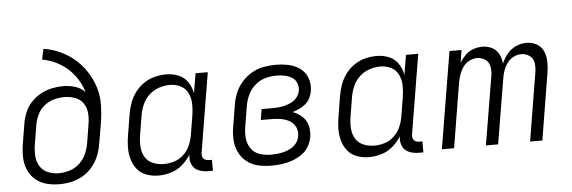

<svg xmlns="http://www.w3.org/2000/svg" viewBox="-48 -887 3121 1047"><g transform="rotate(-5 1512.0 -363.5)"><path d="M239 8Q272 8 305 1Q338 -6 368.5 -24Q399 -42 421.5 -69.5Q444 -97 456.5 -128.5Q469 -160 474 -193L493 -303Q501 -353 502 -403.5Q503 -454 488.5 -500Q474 -546 448.5 -585.5Q423 -625 387.5 -656Q352 -687 308 -707.5Q264 -728 216 -735L204 -677Q257 -668 302 -640.5Q347 -613 378.5 -571.5Q410 -530 425 -480Q403 -503 371.5 -513Q340 -523 306 -523Q275 -523 243.5 -516.5Q212 -510 182.5 -494Q153 -478 130 -453.5Q107 -429 94.5 -398.5Q82 -368 77 -337L59 -227Q53 -191 54 -155Q55 -119 68.5 -87Q82 -55 108 -32.5Q134 -10 168.5 -1Q203 8 239 8ZM241 -52Q210 -52 182 -63.5Q154 -75 138.5 -100Q123 -125 121 -156Q119 -187 124 -218L142 -328Q147 -356 160.5 -383Q174 -410 198 -429Q222 -448 250.5 -455.5Q279 -463 307 -463Q337 -463 365 -453Q393 -443 409 -420Q425 -397 428 -367.5Q431 -338 426 -308L409 -203Q404 -173 391.5 -144Q379 -115 354.5 -92.5Q330 -70 300 -61Q270 -52 241 -52Z M782 8Q815 8 849.5 -2Q884 -12 912 -36Q940 -60 959 -91Q954 -63 964.5 -38Q975 -13 1000 -2.5Q1025 8 1053 8H1079V-52H1063Q1051 -52 1041 -57Q1031 -62 1027.5 -73Q1024 -84 1026 -95L1098 -530H1031L1013 -422Q1007 -455 988.5 -483.5Q970 -512 938 -525Q906 -538 870 -538Q839 -538 807.5 -530Q776 -522 748 -503Q720 -484 700 -457Q680 -430 669 -399Q658 -368 653 -337L635 -227Q629 -194 628.5 -160Q628 -126 637 -94.5Q646 -63 666 -38.5Q686 -14 717 -3Q748 8 782 8ZM816 -52Q785 -52 757 -63.5Q729 -75 714 -100Q699 -125 697 -156Q695 -187 700 -218L718 -328Q723 -357 735.5 -386Q748 -415 772 -437Q796 -459 826 -469Q856 -479 885 -479Q917 -479 944 -465.5Q971 -452 984 -425Q997 -398 998 -367.5Q999 -337 994 -305L976 -195Q971 -167 959 -139.5Q947 -112 924 -90.5Q901 -69 872.5 -60.5Q844 -52 816 -52Z M1400 8Q1427 8 1455.5 4.5Q1484 1 1511.5 -8.5Q1539 -18 1564.5 -35Q1590 -52 1605 -78Q1620 -104 1624 -131Q1629 -163 1621 -193Q1613 -223 1590.5 -243Q1568 -263 1540 -273Q1559 -279 1577.5 -287.5Q1596 -296 1612 -309.5Q1628 -323 1637 -341.5Q1646 -360 1649 -379Q1655 -415 1643.5 -448.5Q1632 -482 1604 -502.5Q1576 -523 1541.5 -530.5Q1507 -538 1470 -538Q1437 -538 1403.5 -532Q1370 -526 1339 -508Q1308 -490 1284 -462.5Q1260 -435 1247 -403Q1234 -371 1229 -337L1211 -227Q1204 -190 1205.5 -153Q1207 -116 1222 -84Q1237 -52 1264.5 -30Q1292 -8 1327 0Q1362 8 1400 8ZM1401 -52Q1369 -52 1339.5 -62Q1310 -72 1293 -97Q1276 -122 1273 -154Q1270 -186 1276 -218L1294 -328Q1299 -358 1312.5 -387.5Q1326 -417 1351.5 -439.5Q1377 -462 1408 -470.5Q1439 -479 1470 -479Q1492 -479 1513.5 -474.5Q1535 -470 1553 -459.5Q1571 -449 1579 -429Q1587 -409 1584 -387Q1581 -369 1569.5 -353Q1558 -337 1541 -327.5Q1524 -318 1506 -313Q1488 -308 1470 -306Q1452 -304 1434 -304H1373L1363 -245H1424Q1450 -245 1475 -240.5Q1500 -236 1521 -224Q1542 -212 1552.5 -189.5Q1563 -167 1559 -141Q1556 -122 1544.5 -105Q1533 -88 1515 -77.5Q1497 -67 1478 -61.5Q1459 -56 1440 -54Q1421 -52 1401 -52Z M1934 8Q1967 8 2001.5 -2Q2036 -12 2064 -36Q2092 -60 2111 -91Q2106 -63 2116.5 -38Q2127 -13 2152 -2.5Q2177 8 2205 8H2231V-52H2215Q2203 -52 2193 -57Q2183 -62 2179.5 -73Q2176 -84 2178 -95L2250 -530H2183L2165 -422Q2159 -455 2140.5 -483.5Q2122 -512 2090 -525Q2058 -538 2022 -538Q1991 -538 1959.5 -530Q1928 -522 1900 -503Q1872 -484 1852 -457Q1832 -430 1821 -399Q1810 -368 1805 -337L1787 -227Q1781 -194 1780.5 -160Q1780 -126 1789 -94.5Q1798 -63 1818 -38.5Q1838 -14 1869 -3Q1900 8 1934 8ZM1968 -52Q1937 -52 1909 -63.5Q1881 -75 1866 -100Q1851 -125 1849 -156Q1847 -187 1852 -218L1870 -328Q1875 -357 1887.5 -386Q1900 -415 1924 -437Q1948 -459 1978 -469Q2008 -479 2037 -479Q2069 -479 2096 -465.5Q2123 -452 2136 -425Q2149 -398 2150 -367.5Q2151 -337 2146 -305L2128 -195Q2123 -167 2111 -139.5Q2099 -112 2076 -90.5Q2053 -69 2024.5 -60.5Q1996 -52 1968 -52Z M2333 0H2400L2458 -354Q2462 -376 2469.5 -397.5Q2477 -419 2490 -438Q2503 -457 2524.5 -468Q2546 -479 2567 -479Q2592 -479 2612 -465Q2632 -451 2636.5 -426.5Q2641 -402 2637 -377L2574 0H2641L2700 -354Q2703 -376 2710.5 -397.5Q2718 -419 2731.5 -438Q2745 -457 2766 -468Q2787 -479 2808 -479Q2834 -479 2854 -465Q2874 -451 2878 -426.5Q2882 -402 2878 -377L2816 0H2883L2943 -365Q2948 -396 2947.5 -426Q2947 -456 2935.5 -483Q2924 -510 2898.5 -524Q2873 -538 2842 -538Q2814 -538 2785.5 -525.5Q2757 -513 2737 -488.5Q2717 -464 2706 -437Q2703 -465 2691 -489Q2679 -513 2654.5 -525.5Q2630 -538 2601 -538Q2577 -538 2552 -529.5Q2527 -521 2508 -502Q2489 -483 2476 -461L2487 -530H2421Z"/></g></svg>

Font: Iosevka Sparkle Light
Style: Italic
Weight: 300
Italic angle: -9°
Designer: Belleve Invis
Foundry: Belleve Invis
Version: Version 4.5.0; ttfautohint (v1.8.3)